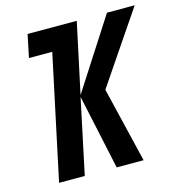

<svg xmlns="http://www.w3.org/2000/svg" viewBox="-106 -808 842 902"><g transform="rotate(-15 315.0 -357.0)"><path d="M70.8 0 199.2 -603H85.9L108.9 -713.9H348.1L274.9 -372.1L495.1 -713.9H629.9L394 -366.2L481.9 0H351.1L272.9 -363.8L195.8 0Z"/></g></svg>

Font: Open Sans Condensed
Style: Bold Italic
Weight: 700
Width: 3
Italic angle: -12°
Designer: Monotype Design Team
Foundry: Monotype Imaging Inc.
Version: Version 3.003; ttfautohint (v1.8.4)